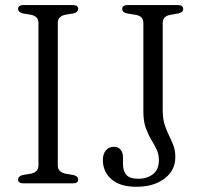

<svg xmlns="http://www.w3.org/2000/svg" viewBox="-20 -720 789 754"><path d="M207 -70Q207 -56.5 214.8 -49Q222.5 -41.5 236.5 -38L269.5 -32.5Q287 -27.5 287 -15Q287 -8 282.2 -4Q277.5 0 267 0H71Q61 0 56 -4Q51 -8 51 -15Q51 -27.5 68.5 -32.5L101.5 -38Q116 -41.5 123.5 -49Q131 -56.5 131 -70V-630Q131 -643.5 123.5 -651.2Q116 -659 102 -662L68.5 -667.5Q51 -672.5 51 -685Q51 -692 56 -696Q61 -700 71 -700H267Q277.5 -700 282.2 -696Q287 -692 287 -685Q287 -672.5 269.5 -667.5L236 -662Q222 -659 214.5 -651.2Q207 -643.5 207 -630ZM668.5 -103.5Q668.5 -50.5 625.8 -18.5Q583 13.5 515.5 13.5Q451.5 13.5 417.8 -16Q384 -45.5 384 -91.5Q384 -115 395.5 -129.2Q407 -143.5 428 -143.5Q444 -143.5 453.5 -132.2Q463 -121 463 -101.5V-75Q463 -48.5 476.2 -33.2Q489.5 -18 523.5 -18Q558 -18 581 -36.2Q604 -54.5 604 -90.5Q604 -114.5 594.8 -133.5Q585.5 -152.5 573.5 -172.5Q561.5 -192.5 552.2 -218.2Q543 -244 543 -282V-629.5Q543 -643.5 535.5 -651.2Q528 -659 514 -661.5L478 -667.5Q469 -669.5 464.5 -673.8Q460 -678 460 -684.5Q460 -692 465 -696Q470 -700 480 -700H679.5Q689.5 -700 694.5 -696Q699.5 -692 699.5 -684.5Q699.5 -672 681.5 -667.5L648 -661.5Q634 -659 626.5 -651.2Q619 -643.5 619 -630V-288.5Q619 -254.5 626.5 -230.8Q634 -207 643.8 -187.8Q653.5 -168.5 661 -148.8Q668.5 -129 668.5 -103.5Z"/></svg>

Font: Fraunces 48pt Soft Wonky Light
Style: Regular
Weight: 300
Version: Version 1.000;[b76b70a41]